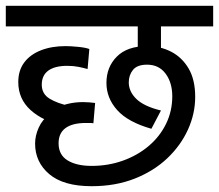

<svg xmlns="http://www.w3.org/2000/svg" viewBox="-20 -642 755 662"><path d="M535 -551V-446H455V-551H0V-622H715V-551ZM296 -70Q353 -70 403.5 -88Q454 -106 492.5 -138.5Q531 -171 552.5 -215Q574 -259 574 -310Q574 -357 551 -388Q528 -419 487 -419Q453 -419 438.5 -401Q424 -383 424 -358Q424 -326 450.5 -300.5Q477 -275 535 -261L502 -198Q421 -221 384 -262.5Q347 -304 347 -356Q347 -411 383 -447Q419 -483 487 -483Q533 -483 570.5 -463.5Q608 -444 630.5 -405.5Q653 -367 653 -308Q653 -250 628 -195Q603 -140 556.5 -96Q510 -52 444 -26Q378 0 296 0Q199 0 150 -41.5Q101 -83 101 -147Q101 -174 113.5 -202Q126 -230 152 -249Q155 -251 157 -255.5Q159 -260 162 -262Q183 -276 210 -283Q237 -290 266 -290Q277 -290 289 -289Q301 -288 308 -287L302 -217Q296 -218 288.5 -218Q281 -218 276 -218Q230 -218 206 -200.5Q182 -183 182 -148Q182 -108 213 -89Q244 -70 296 -70ZM199 -209Q128 -224 85.5 -262.5Q43 -301 43 -359Q43 -399 63.5 -426.5Q84 -454 121 -468.5Q158 -483 206 -483Q223 -483 249 -480.5Q275 -478 288 -473L282 -404Q268 -408 250.5 -411.5Q233 -415 212 -415Q169 -415 146.5 -398.5Q124 -382 124 -350Q124 -318 151.5 -301.5Q179 -285 219 -277Z"/></svg>

Font: Noto Sans Ambassadori
Style: Regular
Weight: 400
Designer: Monotype Design Team
Foundry: Monotype Imaging Inc.
Version: Version 2.013